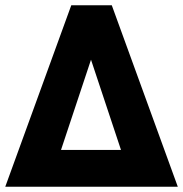

<svg xmlns="http://www.w3.org/2000/svg" viewBox="-20 -710 696 730"><path d="M0 0 251 -690H405L656 0ZM212 -140H440L326 -483Z"/></svg>

Font: Radio Canada
Style: Regular
Weight: 400
Designer: Charles Daoud, Etienne Aubert Bonn, Alexandre Saumier Demers, Jacques Le Bailly
Foundry: Radio-Canada
Version: Version 2.104;gftools[0.9.28.dev5+ged2979d]